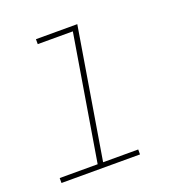

<svg xmlns="http://www.w3.org/2000/svg" viewBox="-101 -607 652 694"><g transform="rotate(-20 225.0 -260.0)"><path d="M20 0V-19H166L246 -501H111V-520H270L187 -19H322V0Z"/></g></svg>

Font: Iosevka Etoile Thin Oblique
Style: Regular
Weight: 100
Italic angle: -9°
Designer: Belleve Invis
Foundry: Belleve Invis
Version: Version 15.5.2; ttfautohint (v1.8.4)